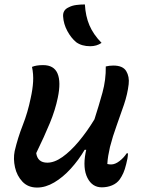

<svg xmlns="http://www.w3.org/2000/svg" viewBox="-20 -834 640 864"><path d="M124 -533Q143 -541 174 -541Q223 -541 239 -503Q255 -465 240 -394Q229 -340 204.5 -280.5Q180 -221 143 -145Q149 -102 193 -102Q225 -102 261 -127.5Q297 -153 334 -197Q371 -241 405 -297Q425 -359 441 -417Q457 -475 456 -535Q464 -537 472.5 -538Q481 -539 490 -539Q533 -539 548 -514Q563 -489 559 -455Q554 -411 538 -363.5Q522 -316 504.5 -268Q487 -220 475 -173Q470 -151 467 -133Q464 -115 463 -96Q467 -95 471.5 -94.5Q476 -94 480 -94Q498 -94 517.5 -109Q537 -124 550 -144H556Q555 -121 548 -96Q542 -71 535 -55.5Q528 -40 519 -27Q506 -9 484.5 0Q463 9 438 9Q395 9 373.5 -33.5Q352 -76 365 -146Q366 -153 368 -160H361Q334 -114 298.5 -75Q263 -36 224 -13Q185 10 147 10Q106 10 81 -16.5Q56 -43 47.5 -81Q39 -119 46 -154Q60 -214 82.5 -271Q105 -328 118 -392Q127 -432 129 -466Q131 -500 124 -533ZM362 -814Q365 -761 382.5 -720Q400 -679 437 -641Q415 -626 386 -626Q348 -626 323 -644Q300 -663 283 -694.5Q266 -726 264 -760Q262 -789 289 -801Q304 -809 323 -811.5Q342 -814 362 -814Z"/></svg>

Font: Recursive Mn Csl St Med
Style: Italic
Weight: 500
Italic angle: -15°
Monospace: yes
Version: Version 1.079;hotconv 1.0.112;makeotfexe 2.5.65598; ttfautoh